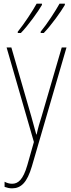

<svg xmlns="http://www.w3.org/2000/svg" viewBox="-20 -786 390 1048"><path d="M334 -759V-766H305C284 -728 237 -655 202 -613V-606H219C259 -647 314 -724 334 -759ZM209 -759V-766H180C159 -728 113 -657 77 -613V-606H94C134 -647 189 -724 209 -759ZM16 -527 165 -11 129 116C106 195 79 217 46 217C32 217 18 213 5 206V234C19 239 31 242 46 242C95 242 128 210 154 122L343 -527H317L207 -150C196 -116 188 -89 180 -52H178C173 -71 169 -86 151 -150L42 -527Z"/></svg>

Font: Noto Sans Condensed Thin
Style: Regular
Weight: 100
Width: 3
Designer: Monotype Design Team
Foundry: Monotype Imaging Inc.
Version: Version 2.013